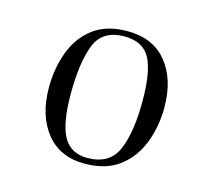

<svg xmlns="http://www.w3.org/2000/svg" viewBox="-66 -813 550 523"><g transform="rotate(15 208.5 -551.5)"><path d="M213 -362Q143 -362 104.5 -410.5Q66 -459 66 -538Q66 -591 83 -637.5Q100 -684 137 -712.5Q174 -741 234 -741Q306 -741 345 -693Q384 -645 384 -566Q384 -512 366 -465.5Q348 -419 310.5 -390.5Q273 -362 213 -362ZM216 -379Q279 -379 300.5 -429Q322 -479 322 -567Q322 -650 302 -687.5Q282 -725 229 -725Q167 -725 147.5 -674.5Q128 -624 128 -536Q128 -454 148.5 -416.5Q169 -379 216 -379Z"/></g></svg>

Font: Literata 72pt Light
Style: Italic
Weight: 300
Italic angle: -2°
Designer: Latin by Veronika Burian and Jose Scaglione. Greek by Irene Vlachou. Cyrillic by Vera Evstafieva
Foundry: TypeTogether
Version: Version 3.002